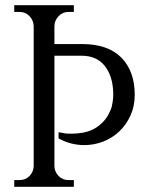

<svg xmlns="http://www.w3.org/2000/svg" viewBox="-20 -721 594 741"><path d="M296 -551Q397 -551 448.5 -498.5Q500 -446 500 -355Q500 -311 483.5 -275Q467 -239 440 -213.5Q413 -188 378 -174.5Q343 -161 305 -161Q281 -161 256 -167Q231 -173 206 -187V-211Q213 -209 222 -208Q229 -206 238 -205.5Q247 -205 256 -205Q274 -205 297 -208.5Q320 -212 341.5 -223Q363 -234 381.5 -254.5Q400 -275 411 -308Q413 -316 415 -329Q417 -342 417 -356V-364Q415 -428 384 -467Q353 -506 294 -506H190V-79Q191 -57 206.5 -41.5Q222 -26 244 -26H265V0H35V-26H56Q78 -26 93.5 -41.5Q109 -57 110 -79V-621Q109 -643 93.5 -659Q78 -675 56 -675H35V-701H265V-675H244Q222 -675 206.5 -659Q191 -643 190 -621V-551Z"/></svg>

Font: Constantine
Style: Regular
Weight: 400
Designer: Dukom Design
Version: Version 1.001;PS 001.001;hotconv 1.0.56;makeotf.lib2.0.21325